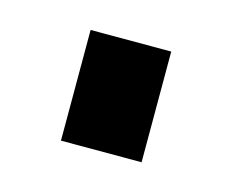

<svg xmlns="http://www.w3.org/2000/svg" viewBox="-40 -444 305 253"><g transform="rotate(15 112.5 -317.5)"><path d="M58 -242V-393H168V-242Z"/></g></svg>

Font: Raleway-v4020
Style: Bold
Weight: 700
Designer: Matt McInerney, Pablo Impallari, Rodrigo Fuenzalida
Foundry: Matt McInerney, Pablo Impallari, Rodrigo Fuenzalida
Version: Version 4.020;PS 004.020;hotconv 1.0.88;makeotf.lib2.5.64775